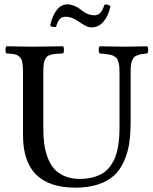

<svg xmlns="http://www.w3.org/2000/svg" viewBox="-20 -862 713 892"><path d="M181.2 -522.9V-266.1Q181.2 -228 185.1 -196.3Q189 -164.6 200.4 -132.8Q211.9 -101.1 230.2 -79.3Q248.5 -57.6 279.3 -44.2Q310.1 -30.8 351.1 -30.8Q386.2 -30.8 414.3 -38.8Q442.4 -46.9 461.4 -59.8Q480.5 -72.8 494.4 -92.8Q508.3 -112.8 515.9 -132.8Q523.4 -152.8 528.1 -179.4Q532.7 -206.1 533.9 -227.8Q535.2 -249.5 535.2 -276.9V-522.9Q535.2 -538.6 534.4 -549.8Q533.7 -561 531 -570.3Q528.3 -579.6 525.9 -585.4Q523.4 -591.3 516.8 -596.2Q510.3 -601.1 505.4 -603.5Q500.5 -606 489 -608.2Q477.5 -610.4 468.8 -611.3Q460 -612.3 442.9 -613.8Q438.5 -618.2 438.5 -630.4Q438.5 -642.6 442.9 -647Q534.7 -645 561 -645Q587.9 -645 664.1 -647Q668.5 -642.6 668.5 -630.4Q668.5 -618.2 664.1 -613.8Q646 -611.8 637.2 -610.4Q628.4 -608.9 617.7 -605Q606.9 -601.1 602.5 -595.7Q598.1 -590.3 593.8 -580.6Q589.4 -570.8 588.1 -557.1Q586.9 -543.5 586.9 -522.9V-294.9Q586.9 -238.8 580.1 -194.6Q573.2 -150.4 555.4 -111.1Q537.6 -71.8 509 -45.9Q480.5 -20 435.3 -5.1Q390.1 9.8 330.1 9.8Q86.9 9.8 86.9 -232.9V-522.9Q86.9 -554.7 83.7 -572Q80.6 -589.4 70.3 -598.4Q60.1 -607.4 47.9 -609.9Q35.6 -612.3 9.8 -613.8Q5.4 -618.2 5.4 -630.4Q5.4 -642.6 9.8 -647Q91.8 -645 132.8 -645Q179.2 -645 272.9 -647Q277.3 -642.6 277.3 -630.4Q277.3 -618.2 272.9 -613.8Q251 -612.8 239 -611.8Q227.1 -610.8 215.1 -607.4Q203.1 -604 198 -598.6Q192.9 -593.3 188.2 -582.8Q183.6 -572.3 182.4 -558.3Q181.2 -544.4 181.2 -522.9ZM418 -791Q434.6 -791 445.1 -801.3Q455.6 -811.5 465.8 -840.8Q483.9 -842.3 493.2 -833Q482.9 -786.6 460.4 -760.7Q438 -734.9 404.8 -734.9Q400.4 -734.9 395.8 -735.6Q391.1 -736.3 385.7 -738.5Q380.4 -740.7 377.2 -742.2Q374 -743.7 367.7 -747.6Q361.3 -751.5 359.1 -752.7Q356.9 -753.9 349.6 -759Q342.3 -764.2 340.8 -765.1Q312.5 -784.2 286.1 -784.2Q267.6 -784.2 257.6 -773.4Q247.6 -762.7 240.2 -736.8Q219.2 -734.9 212.9 -744.1Q236.8 -841.8 293.9 -841.8Q307.6 -841.8 322.3 -835.9Q336.9 -830.1 344.5 -825Q352.1 -819.8 366.2 -809.1Q390.1 -791 418 -791Z"/></svg>

Font: Common Serif News
Style: Regular
Weight: 450
Designer: Philipp H. Poll, Khaled Hosny
Foundry: Stefan Peev, Context Ltd.
Version: Version 1.026